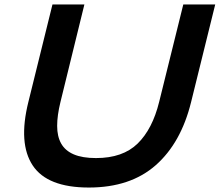

<svg xmlns="http://www.w3.org/2000/svg" viewBox="-20 -830 984 860"><path d="M836 -373Q791 -190 677.5 -90Q564 10 378 10Q192 10 126.5 -89Q61 -188 107 -373L215 -810H358L251 -374Q236 -313 236 -266Q236 -219 254 -187Q272 -155 310.5 -138.5Q349 -122 410 -122Q530 -122 596.5 -187Q663 -252 693 -374L801 -810H944Z"/></svg>

Font: TypoPRO Sinkin Sans
Style: 600 SemiBold Italic
Weight: 600
Italic angle: -112°
Designer: Keith Bates
Foundry: K-Type
Version: Sinkin Sans (version 1.0)  by Keith Bates   •   © 2014   www